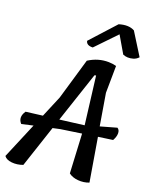

<svg xmlns="http://www.w3.org/2000/svg" viewBox="-146 -1063 905 1153"><g transform="rotate(15 306.5 -486.5)"><path d="M495 -348 600 -368Q614 -358 612.5 -336.5Q611 -315 594 -290L501 -285L523 -6Q489 4 452.5 -2.5Q416 -9 395 -29L404 -279L271 -271L224 -265L112 -6Q75 4 40.5 -2.5Q6 -9 -6 -30L110 -250L36 -240Q8 -276 42 -318L149 -322L218 -453L318 -709Q381 -742 448 -735Q475 -732 496 -724L479 -553ZM250 -325 405 -331H406L395 -638L385 -636ZM467 -913 332 -795Q292 -797 289 -825L446 -970Q507 -983 544 -958L619 -811Q604 -797 584 -793Q548 -786 520 -801Z"/></g></svg>

Font: Tillana Medium
Style: Regular
Weight: 500
Designer: Lipi Raval (Devanagari, Latin), Jonny Pinhorn (Latin)
Foundry: Indian Type Foundry
Version: Version 2.003;PS 1.0;hotconv 1.0.79;makeotf.lib2.5.61930; tt